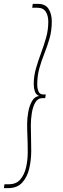

<svg xmlns="http://www.w3.org/2000/svg" viewBox="-65 -760 325 990"><path d="M202 -650Q202 -602 190.5 -562Q179 -522 164 -484.5Q149 -447 138 -408Q127 -369 127 -324Q127 -304 133.5 -288.5Q140 -273 158 -273H171L168 -254H154Q130 -254 117 -231.5Q104 -209 99 -176.5Q94 -144 94 -114Q94 -87 95 -55Q96 -23 96 19Q96 64 86 108Q76 152 50 181Q24 210 -23 210H-45L-42 190H-19Q19 190 40 165Q61 140 69.5 102.5Q78 65 78 26Q78 -20 76.5 -53Q75 -86 75 -123Q75 -152 81 -184Q87 -216 100.5 -239.5Q114 -263 137 -265Q120 -272 114.5 -289Q109 -306 109 -326Q109 -368 120.5 -407.5Q132 -447 146.5 -486Q161 -525 172.5 -565Q184 -605 184 -648Q184 -679 171 -699.5Q158 -720 128 -720H101L104 -740H131Q169 -740 185.5 -714Q202 -688 202 -650Z"/></svg>

Font: Georama SemiCondensed Thin
Style: Italic
Weight: 100
Width: 4
Italic angle: -9°
Designer: Jean-Baptiste Levee
Foundry: Production Type
Version: Version 1.000